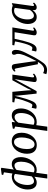

<svg xmlns="http://www.w3.org/2000/svg" viewBox="1640 -2498 1111 4432"><g transform="rotate(-90 2196.0 -281.5)"><path d="M291.5 254 333 -44Q318.5 -30.5 298 -18.2Q277.5 -6 252 2Q226.5 10 197.5 10Q142 10 106.5 -17.5Q71 -45 54.5 -92Q38 -139 38 -197.5Q38 -247 50.5 -299Q63 -351 88 -398.5Q113 -446 149.5 -484Q186 -522 233.8 -543.8Q281.5 -565.5 340.5 -565.5Q358 -565.5 375 -561.2Q392 -557 407 -550.5L435 -746.5L373.5 -764.5L381.5 -798.5L517.5 -817L539.5 -804.5L498.5 -516Q520.5 -536 552 -550.8Q583.5 -565.5 623 -565.5Q679.5 -565.5 715.5 -538.2Q751.5 -511 768.8 -463.8Q786 -416.5 786 -357Q786 -308 773.5 -256.2Q761 -204.5 736.2 -157Q711.5 -109.5 675.2 -71.8Q639 -34 591.2 -12Q543.5 10 485 10Q469.5 10 454 6.5Q438.5 3 424.5 -2.5L389 254ZM342 -107.5 397.5 -488Q384.5 -502.5 367.2 -508.2Q350 -514 329.5 -514Q281.5 -514 246 -484.2Q210.5 -454.5 187.8 -407Q165 -359.5 153.8 -305.8Q142.5 -252 142.5 -203.5Q142.5 -156.5 152.5 -122.8Q162.5 -89 181.8 -70.8Q201 -52.5 228 -52.5Q265 -52.5 295 -70.5Q325 -88.5 342 -107.5ZM489.5 -454 433.5 -61Q446 -50.5 461.8 -46.2Q477.5 -42 495.5 -42Q534.5 -42 564.5 -61.5Q594.5 -81 616.2 -114Q638 -147 652.2 -187.8Q666.5 -228.5 673.5 -271.2Q680.5 -314 680.5 -352Q680.5 -422.5 657.8 -462.8Q635 -503 593.5 -503Q561 -503 534 -487.5Q507 -472 489.5 -454Z M1148.5 -566Q1213 -566 1257.5 -539.2Q1302 -512.5 1325.2 -461.8Q1348.5 -411 1348.5 -338.5Q1349 -271 1328.8 -208.2Q1308.5 -145.5 1271 -96Q1233.5 -46.5 1180.8 -17.8Q1128 11 1063 11Q1000 11 955 -15Q910 -41 886.8 -91.2Q863.5 -141.5 863 -212.5Q863 -281 883 -344.5Q903 -408 940.5 -457.8Q978 -507.5 1030.8 -536.8Q1083.5 -566 1148.5 -566ZM1133.5 -514Q1100.5 -514 1074.5 -496Q1048.5 -478 1029 -447.2Q1009.5 -416.5 996.8 -378Q984 -339.5 978 -298Q972 -256.5 972 -218Q972 -157.5 984.8 -118Q997.5 -78.5 1021.8 -59.2Q1046 -40 1080 -40Q1112.5 -40 1138.2 -58Q1164 -76 1183.2 -106.8Q1202.5 -137.5 1215 -176Q1227.5 -214.5 1233.8 -255.8Q1240 -297 1240 -335.5Q1240 -396 1227.8 -435.2Q1215.5 -474.5 1192.2 -494.2Q1169 -514 1133.5 -514Z M1390.5 254 1491.5 -487 1438 -509 1445 -542.5 1578 -565.5 1598 -554.5 1589 -484Q1605 -505 1627.8 -523.5Q1650.5 -542 1679.5 -553.8Q1708.5 -565.5 1742.5 -565.5Q1798.5 -565.5 1835.5 -539.2Q1872.5 -513 1891 -465.5Q1909.5 -418 1909.5 -355Q1909.5 -304 1895.8 -252.2Q1882 -200.5 1855.5 -153.5Q1829 -106.5 1790.8 -69.5Q1752.5 -32.5 1703 -11.2Q1653.5 10 1594 10Q1577 10 1558.8 7Q1540.5 4 1523.5 0.5L1488.5 254ZM1532 -62Q1547 -52 1565.8 -47.5Q1584.5 -43 1605.5 -43Q1646 -43 1677.5 -61.8Q1709 -80.5 1732.8 -112.2Q1756.5 -144 1772.2 -184.2Q1788 -224.5 1795.8 -267.8Q1803.5 -311 1803.5 -352.5Q1803.5 -398.5 1792.8 -431.8Q1782 -465 1761.8 -483Q1741.5 -501 1713 -501Q1684 -501 1658.8 -488Q1633.5 -475 1613.8 -455.2Q1594 -435.5 1581.5 -416Z M2574.5 10Q2547.5 10 2531 -4.8Q2514.5 -19.5 2519.5 -54.5L2562.5 -353.5L2586 -501.5L2506 -355.5L2309.5 7H2252L2214 -351L2200.5 -501Q2182 -421.5 2164.2 -354.8Q2146.5 -288 2129.8 -234.2Q2113 -180.5 2097 -139.5Q2081 -98.5 2065.5 -70.5Q2045 -33 2016 -12.5Q1987 8 1950 8Q1941.5 8 1931.2 6Q1921 4 1912.8 1Q1904.5 -2 1902.5 -4L1924.5 -106.5Q1927.5 -104.5 1940.5 -100.5Q1953.5 -96.5 1967.8 -93.5Q1982 -90.5 1988 -90.5Q1999.5 -90.5 2011.8 -106Q2024 -121.5 2036.2 -146.2Q2048.5 -171 2060 -200.5Q2071.5 -230 2080.5 -258Q2090 -279.5 2099 -307.8Q2108 -336 2116.8 -367.5Q2125.5 -399 2132.5 -430.8Q2139.5 -462.5 2145 -491L2048.5 -508L2055.5 -552L2292.5 -552.5L2325 -206.5L2330 -113L2373 -206.5L2560.5 -552H2690.5L2627.5 -96Q2626.5 -86.5 2626.8 -76Q2627 -65.5 2631 -58.2Q2635 -51 2645.5 -51Q2658 -51 2673.2 -59.8Q2688.5 -68.5 2701.5 -80L2713 -52Q2708 -45 2688 -30Q2668 -15 2638.2 -2.5Q2608.5 10 2574.5 10Z M2833.5 -466.5Q2830 -486 2824.2 -492.2Q2818.5 -498.5 2810.5 -498.5Q2801.5 -498.5 2792.8 -493.5Q2784 -488.5 2772.5 -477.5L2760 -506Q2764.5 -512.5 2779.5 -526.5Q2794.5 -540.5 2816.8 -552.5Q2839 -564.5 2865 -564.5Q2889.5 -564.5 2903.5 -556.2Q2917.5 -548 2924.8 -533Q2932 -518 2934.5 -497Q2941.5 -450.5 2948.2 -403.5Q2955 -356.5 2961.5 -309.8Q2968 -263 2974.8 -216.2Q2981.5 -169.5 2988.5 -123L3002.5 1.5L3068.5 -127Q3088 -167.5 3106 -205.5Q3124 -243.5 3138.2 -280.2Q3152.5 -317 3160.8 -353.5Q3169 -390 3169 -427Q3169 -447 3163.8 -460.5Q3158.5 -474 3153.2 -486.2Q3148 -498.5 3148 -514.5Q3148 -538.5 3161.5 -551Q3175 -563.5 3197 -563.5Q3218 -563.5 3232.2 -552Q3246.5 -540.5 3253.8 -520Q3261 -499.5 3261 -473Q3261 -419.5 3243.8 -365.5Q3226.5 -311.5 3201 -260Q3175.5 -208.5 3151.5 -162.5Q3132.5 -123 3112.5 -85.2Q3092.5 -47.5 3073 -13.5Q3053.5 20.5 3035.5 50Q3017.5 79.5 3001.8 103Q2986 126.5 2973.5 143.5Q2954 174 2928.5 197.8Q2903 221.5 2870.2 235.2Q2837.5 249 2794 249Q2770.5 249 2742 243.8Q2713.5 238.5 2700 231.5L2725 157Q2733.5 163.5 2755.8 172Q2778 180.5 2809.5 180.5Q2836.5 180.5 2865.8 166Q2895 151.5 2925 120Q2955 88.5 2982.5 37H2930Z M3705.5 -87Q3702.5 -67 3707.8 -59.2Q3713 -51.5 3719.5 -51.5Q3728.5 -51.5 3740 -57.2Q3751.5 -63 3767.5 -76.5L3780 -51Q3774 -42 3756.5 -27.5Q3739 -13 3714.2 -1.5Q3689.5 10 3662 10Q3629.5 10 3610.8 -6.5Q3592 -23 3598 -59L3669 -500H3516.5Q3494.5 -391 3473.5 -308.5Q3452.5 -226 3432 -167Q3411.5 -108 3390 -70Q3369.5 -33 3340.8 -12.5Q3312 8 3275.5 8Q3261.5 8 3244 3.5Q3226.5 -1 3223.5 -4L3246.5 -106Q3249.5 -104 3259.2 -100.5Q3269 -97 3281.5 -93.8Q3294 -90.5 3305.5 -90.5Q3320.5 -90.5 3334.5 -105.8Q3348.5 -121 3361.5 -147Q3374.5 -173 3386.2 -205.5Q3398 -238 3407.5 -273Q3420.5 -317.5 3430.2 -361Q3440 -404.5 3446.8 -439.2Q3453.5 -474 3456 -491L3365.5 -508L3372.5 -552.5H3779.5Z M4275 -92Q4271.5 -69 4278.2 -60.2Q4285 -51.5 4294 -51.5Q4303 -51.5 4313.2 -58Q4323.5 -64.5 4338.5 -78L4352 -53Q4348 -46 4332.8 -30.8Q4317.5 -15.5 4294 -2.8Q4270.5 10 4241 10Q4212.5 10 4195 -5.2Q4177.5 -20.5 4178.5 -54.5L4182.5 -86.5Q4165 -63.5 4142.2 -41.2Q4119.5 -19 4089.5 -4.5Q4059.5 10 4020.5 10Q3966 10 3930 -17Q3894 -44 3876.2 -91Q3858.5 -138 3858.5 -197Q3858.5 -246.5 3872 -298.2Q3885.5 -350 3912 -397.8Q3938.5 -445.5 3977.8 -483.5Q4017 -521.5 4068.2 -543.5Q4119.5 -565.5 4182 -565.5Q4205.5 -565.5 4233 -559.5Q4260.5 -553.5 4282 -545L4340.5 -564.5ZM4231 -495.5Q4217.5 -504.5 4201.8 -508.5Q4186 -512.5 4168 -512.5Q4127.5 -512.5 4095 -494.2Q4062.5 -476 4038 -444.5Q4013.5 -413 3997 -372.8Q3980.5 -332.5 3972.2 -288.5Q3964 -244.5 3964 -201.5Q3964 -153.5 3975 -120.5Q3986 -87.5 4005 -71Q4024 -54.5 4049.5 -54.5Q4072.5 -54.5 4092.5 -63.2Q4112.5 -72 4129.2 -86Q4146 -100 4159.5 -116.2Q4173 -132.5 4183.5 -147.5Z"/></g></svg>

Font: Merriweather 24pt
Style: Italic
Weight: 400
Italic angle: -7.8°
Designer: Eben Sorkin
Foundry: Eben Sorkin
Version: Version 2.101